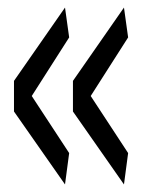

<svg xmlns="http://www.w3.org/2000/svg" viewBox="-20 -524 378 508"><path d="M17 -229V-310L152 -504L163 -425L64 -270L163 -119L152 -36ZM173 -229V-310L308 -504L319 -425L220 -270L319 -119L308 -36Z"/></svg>

Font: Georama Condensed
Style: Regular
Weight: 400
Width: 3
Designer: Jean-Baptiste Levee
Foundry: Production Type
Version: Version 1.000